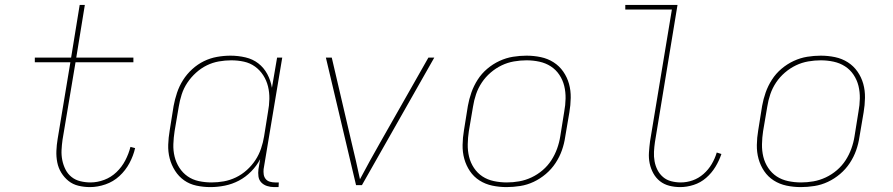

<svg xmlns="http://www.w3.org/2000/svg" viewBox="-20 -755 3640 783"><path d="M347 8Q323 8 300 2.5Q277 -3 259.5 -17Q242 -31 230 -50.5Q218 -70 213.5 -93Q209 -116 210 -140Q211 -164 215 -188L267 -501H122V-520H270L305 -735H326L291 -520H524V-501H288L235 -185Q232 -164 231 -143Q230 -122 234 -102Q238 -82 247 -64Q256 -46 271.5 -33.5Q287 -21 307.5 -16Q328 -11 349 -11Q377 -11 405 -21.5Q433 -32 455 -53Q477 -74 491 -101Q505 -128 512 -156L531 -151Q524 -120 508 -90Q492 -60 467 -37Q442 -14 410 -3Q378 8 347 8Z M838 8Q809 8 781 2Q753 -4 731 -19.5Q709 -35 694 -58.5Q679 -82 672 -109Q665 -136 666 -165Q667 -194 672 -223L688 -323Q693 -350 702 -377Q711 -404 726.5 -428.5Q742 -453 764 -473Q786 -493 811.5 -505.5Q837 -518 865 -523Q893 -528 920 -528Q951 -528 981 -521Q1011 -514 1033.5 -496.5Q1056 -479 1070 -453Q1084 -427 1089 -397L1110 -520H1131L1055 -65Q1054 -54 1055.5 -43.5Q1057 -33 1063.5 -25Q1070 -17 1080.5 -14Q1091 -11 1102 -11H1117L1116 8H1098Q1083 8 1069 3.5Q1055 -1 1045.5 -11Q1036 -21 1034 -35.5Q1032 -50 1034 -65L1041 -106Q1027 -79 1004.5 -56Q982 -33 954.5 -18.5Q927 -4 897 2Q867 8 838 8ZM843 -11Q868 -11 893 -15.5Q918 -20 942 -31.5Q966 -43 986.5 -61.5Q1007 -80 1021.5 -102Q1036 -124 1044.5 -149Q1053 -174 1057 -199L1073 -299Q1078 -325 1078.5 -351.5Q1079 -378 1073 -402.5Q1067 -427 1053.5 -448Q1040 -469 1020 -483.5Q1000 -498 975 -503.5Q950 -509 923 -509Q898 -509 872.5 -504.5Q847 -500 823.5 -488.5Q800 -477 779.5 -458.5Q759 -440 744 -417.5Q729 -395 721 -370Q713 -345 709 -320L692 -220Q688 -194 687 -167.5Q686 -141 692 -116.5Q698 -92 711.5 -71Q725 -50 745 -36Q765 -22 790.5 -16.5Q816 -11 843 -11Z M1432 0 1309 -520H1333L1414 -173Q1423 -136 1431.5 -99Q1440 -62 1448 -24Q1468 -62 1488.5 -99Q1509 -136 1530 -173L1727 -520H1751L1456 0Z M2046 8Q2016 8 1987.5 2Q1959 -4 1935.5 -19Q1912 -34 1896.5 -57Q1881 -80 1873.5 -107Q1866 -134 1866.5 -164Q1867 -194 1872 -223L1888 -323Q1893 -351 1902.5 -378Q1912 -405 1928 -430Q1944 -455 1967 -474.5Q1990 -494 2017 -506.5Q2044 -519 2072 -523.5Q2100 -528 2127 -528Q2157 -528 2185.5 -522Q2214 -516 2237.5 -501Q2261 -486 2277 -463Q2293 -440 2300.5 -413Q2308 -386 2307.5 -356Q2307 -326 2302 -297L2285 -197Q2281 -169 2271.5 -142Q2262 -115 2245.5 -90Q2229 -65 2206 -45.5Q2183 -26 2156.5 -13.5Q2130 -1 2101.5 3.5Q2073 8 2046 8ZM2047 -11Q2072 -11 2097.5 -15.5Q2123 -20 2147.5 -31.5Q2172 -43 2193 -61Q2214 -79 2228.5 -101.5Q2243 -124 2252 -149Q2261 -174 2265 -200L2281 -300Q2286 -326 2286.5 -353Q2287 -380 2281 -404.5Q2275 -429 2261 -450Q2247 -471 2226 -484.5Q2205 -498 2179.5 -503.5Q2154 -509 2127 -509Q2102 -509 2076 -504.5Q2050 -500 2026 -488.5Q2002 -477 1981 -459Q1960 -441 1945 -418.5Q1930 -396 1921.5 -371Q1913 -346 1909 -320L1892 -220Q1888 -194 1887.5 -167Q1887 -140 1893 -115.5Q1899 -91 1913 -70Q1927 -49 1947.5 -35.5Q1968 -22 1994 -16.5Q2020 -11 2047 -11Z M2754 8Q2731 8 2709.5 2.5Q2688 -3 2671.5 -16Q2655 -29 2644.5 -48Q2634 -67 2629.5 -88.5Q2625 -110 2626.5 -133Q2628 -156 2631 -179L2720 -716H2530V-735H2743L2651 -176Q2648 -156 2647 -136Q2646 -116 2649.5 -97Q2653 -78 2661.5 -61.5Q2670 -45 2684 -33Q2698 -21 2717 -16Q2736 -11 2756 -11Q2781 -11 2805 -19.5Q2829 -28 2849 -45.5Q2869 -63 2882.5 -86Q2896 -109 2903 -133L2922 -127Q2913 -100 2897.5 -74.5Q2882 -49 2859.5 -29.5Q2837 -10 2809 -1Q2781 8 2754 8Z M3246 8Q3216 8 3187.5 2Q3159 -4 3135.5 -19Q3112 -34 3096.5 -57Q3081 -80 3073.5 -107Q3066 -134 3066.5 -164Q3067 -194 3072 -223L3088 -323Q3093 -351 3102.5 -378Q3112 -405 3128 -430Q3144 -455 3167 -474.5Q3190 -494 3217 -506.5Q3244 -519 3272 -523.5Q3300 -528 3327 -528Q3357 -528 3385.5 -522Q3414 -516 3437.5 -501Q3461 -486 3477 -463Q3493 -440 3500.5 -413Q3508 -386 3507.5 -356Q3507 -326 3502 -297L3485 -197Q3481 -169 3471.5 -142Q3462 -115 3445.5 -90Q3429 -65 3406 -45.5Q3383 -26 3356.5 -13.5Q3330 -1 3301.5 3.5Q3273 8 3246 8ZM3247 -11Q3272 -11 3297.5 -15.5Q3323 -20 3347.5 -31.5Q3372 -43 3393 -61Q3414 -79 3428.5 -101.5Q3443 -124 3452 -149Q3461 -174 3465 -200L3481 -300Q3486 -326 3486.5 -353Q3487 -380 3481 -404.5Q3475 -429 3461 -450Q3447 -471 3426 -484.5Q3405 -498 3379.5 -503.5Q3354 -509 3327 -509Q3302 -509 3276 -504.5Q3250 -500 3226 -488.5Q3202 -477 3181 -459Q3160 -441 3145 -418.5Q3130 -396 3121.5 -371Q3113 -346 3109 -320L3092 -220Q3088 -194 3087.5 -167Q3087 -140 3093 -115.5Q3099 -91 3113 -70Q3127 -49 3147.5 -35.5Q3168 -22 3194 -16.5Q3220 -11 3247 -11Z"/></svg>

Font: Iosevka Thin Extended
Style: Italic
Weight: 100
Width: 7
Italic angle: -9°
Monospace: yes
Designer: Belleve Invis
Foundry: Belleve Invis
Version: Version 32.5.0; ttfautohint (v1.8.4)